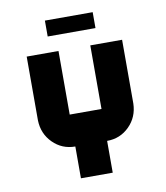

<svg xmlns="http://www.w3.org/2000/svg" viewBox="-80 -775 727 842"><g transform="rotate(-10 283.0 -354.0)"><path d="M354 -566.9H495.6V-283.2Q494.1 -223.1 453.4 -182.4Q412.6 -141.6 354 -141.6V0H212.4V-141.6Q153.8 -141.6 113 -182.4Q72.3 -223.1 70.8 -283.2V-566.9H212.4V-283.7H354ZM389.6 -637.7H176.8V-708.5H389.6Z"/></g></svg>

Font: Blazma
Style: Regular
Weight: 400
Designer: GGBotNet
Version: 1.00